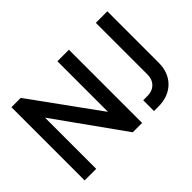

<svg xmlns="http://www.w3.org/2000/svg" viewBox="-126 -1063 1382 1382"><g transform="rotate(-45 564.5 -372.5)"><path d="M77.1 0V-745.1H171.9L544.9 -230V-745.1H662.1V0H566.9L194.8 -521V0ZM783.2 0V-109.9H826.2Q876 -109.9 906 -139.9Q936 -169.9 936 -219.2V-745.1H1053.2V-223.1Q1053.2 -121.6 991.7 -60.8Q930.2 0 826.2 0Z"/></g></svg>

Font: Plus Jakarta Sans SemiBold
Style: Regular
Weight: 600
Designer: Gumpita Rahayu
Foundry: Tokotype
Version: Version 2.006